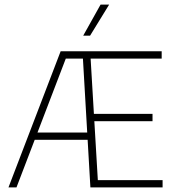

<svg xmlns="http://www.w3.org/2000/svg" viewBox="-20 -819 758 839"><path d="M17 0 245 -595H360V-563H267.5L52 0ZM119 -208 128 -240H378V-208ZM375 0 340.5 -595H686.5V-563H376L407.5 -32H690.5V0ZM382.5 -289.5V-321.5H646.5V-289.5ZM343.5 -663 419.5 -799H457L373.5 -663Z"/></svg>

Font: Encode Sans SC SemiCondensed Thin
Style: Regular
Weight: 250
Width: 4
Designer: Multiple Designers
Foundry: Impallari Type
Version: Version 3.002